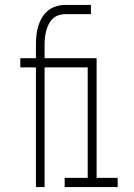

<svg xmlns="http://www.w3.org/2000/svg" viewBox="-20 -755 540 775"><path d="M125 0V-483H62V-520H125V-575Q125 -594 127 -613Q129 -632 134.5 -650Q140 -668 149.5 -684Q159 -700 173.5 -712Q188 -724 206.5 -729.5Q225 -735 244 -735H347V-698H244Q230 -698 216.5 -693.5Q203 -689 193 -679.5Q183 -670 176.5 -657Q170 -644 166.5 -630.5Q163 -617 161.5 -603Q160 -589 160 -575V-520H290V-483H160V0ZM241 0V-37H334V-483H249V-520H370V-37H455V0Z"/></svg>

Font: Iosevka Extralight
Style: Regular
Weight: 200
Monospace: yes
Designer: Belleve Invis
Foundry: Belleve Invis
Version: Version 32.0.1; ttfautohint (v1.8.4)